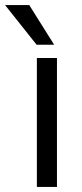

<svg xmlns="http://www.w3.org/2000/svg" viewBox="-68 -735 321 755"><path d="M77 0V-507H156V0ZM47 -715 145 -559H76L-48 -715Z"/></svg>

Font: Hind Regular
Style: Regular
Weight: 400
Designer: Manushi Parikh, Satya Rajpurohit
Foundry: Indian Type Foundry
Version: Version 1.201;PS 1.0;hotconv 1.0.78;makeotf.lib2.5.61930; tt